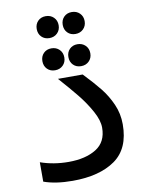

<svg xmlns="http://www.w3.org/2000/svg" viewBox="-97 -970 795 1043"><g transform="rotate(-10 300.0 -449.0)"><path d="M59.5 -18.5V-125.5Q131.5 -100 215 -100Q308.5 -100 367 -136.5Q425.5 -173 425.5 -252Q425.5 -292 397.5 -343.2Q369.5 -394.5 329.8 -443.8Q290 -493 235 -554.5H371.5Q425 -498.5 459 -456Q493 -413.5 516 -361.5Q539 -309.5 539 -250.5Q539 -116 452.8 -55.5Q366.5 5 218.5 5Q124.5 5 59.5 -18.5ZM168.5 -663.5Q168.5 -690 185.2 -707Q202 -724 228.5 -724Q255 -724 272.2 -707Q289.5 -690 289.5 -663.5Q289.5 -637 272.2 -620Q255 -603 228.5 -603Q202 -603 185.2 -620Q168.5 -637 168.5 -663.5ZM311.5 -661Q311.5 -687.5 328.2 -704.5Q345 -721.5 371.5 -721.5Q398 -721.5 415.2 -704.5Q432.5 -687.5 432.5 -661Q432.5 -634.5 415.2 -617.5Q398 -600.5 371.5 -600.5Q345 -600.5 328.2 -617.5Q311.5 -634.5 311.5 -661ZM168.5 -841Q168.5 -867.5 185.2 -884.5Q202 -901.5 228.5 -901.5Q255 -901.5 272.2 -884.5Q289.5 -867.5 289.5 -841Q289.5 -814.5 272.2 -797.5Q255 -780.5 228.5 -780.5Q202 -780.5 185.2 -797.5Q168.5 -814.5 168.5 -841ZM311.5 -838.5Q311.5 -865 328.2 -882Q345 -899 371.5 -899Q398 -899 415.2 -882Q432.5 -865 432.5 -838.5Q432.5 -812 415.2 -795Q398 -778 371.5 -778Q345 -778 328.2 -795Q311.5 -812 311.5 -838.5Z"/></g></svg>

Font: JuliaMono BoldItalic
Style: Regular
Weight: 700
Italic angle: -9°
Monospace: yes
Designer: cormullion
Foundry: corm
Version: Version 0.049; ttfautohint (v1.8.4)